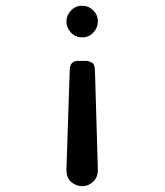

<svg xmlns="http://www.w3.org/2000/svg" viewBox="-20 -409 565 659"><path d="M208 173.8 219.2 -167Q219.2 -200.2 248 -200.2H273.9Q281.7 -200.2 287.8 -197.5Q293.9 -194.8 297.4 -192.9Q300.8 -190.9 303 -184.6Q305.2 -178.2 305.2 -176Q305.2 -173.8 305.7 -166Q306.2 -158.2 306.2 -157.2L315.9 173.8Q315.9 199.7 299.6 214.8Q283.2 230 262.2 230Q241.2 230 224.6 215.8Q208 201.7 208 173.8ZM262.2 -389.2Q284.2 -389.2 300 -373.5Q315.9 -357.9 315.9 -335Q315.9 -314 300.5 -297.4Q285.2 -280.8 262 -280.8Q238.8 -280.8 223.4 -297.4Q208 -314 208 -335Q208 -356 223.4 -372.6Q238.8 -389.2 262.2 -389.2Z"/></svg>

Font: CMU Typewriter Text
Style: Light
Weight: 200
Version: Version 0.7.0